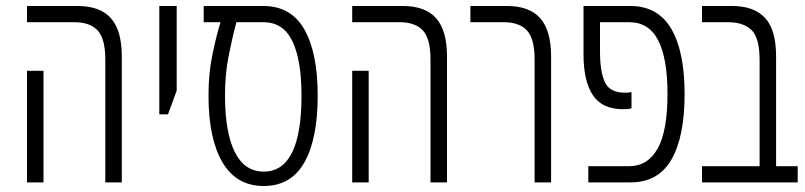

<svg xmlns="http://www.w3.org/2000/svg" viewBox="-20 -608 2684 640"><path d="M331 0V-410Q331 -479 305.5 -506.5Q280 -534 228 -534H70V-588H239Q314 -588 350 -547Q386 -506 386 -420V0ZM70 0V-372H125V0Z M511 -227V-588H569V-306L540 -227Z M859 12Q768 12 721.5 -67Q675 -146 675 -289Q675 -365 688.5 -428.5Q702 -492 715 -534H659V-588H858Q950 -588 994.5 -510Q1039 -432 1039 -289Q1039 -145 994.5 -66.5Q950 12 859 12ZM859 -36Q985 -36 985 -289Q985 -408 954.5 -471Q924 -534 858 -534H768Q754 -482 742 -421Q730 -360 730 -290Q730 -167 762.5 -101.5Q795 -36 859 -36Z M1415 0V-410Q1415 -479 1389.5 -506.5Q1364 -534 1312 -534H1154V-588H1323Q1398 -588 1434 -547Q1470 -506 1470 -420V0ZM1154 0V-372H1209V0Z M1762 0V-410Q1762 -479 1736.5 -506.5Q1711 -534 1659 -534H1548V-588H1670Q1745 -588 1781 -547Q1817 -506 1817 -420V0Z M1941 0V-54H2077Q2139 -54 2172 -112.5Q2205 -171 2205 -295Q2205 -413 2174 -473.5Q2143 -534 2077 -534H1980V-436Q1980 -370 1996 -334.5Q2012 -299 2064 -299Q2071 -299 2075.5 -299.5Q2080 -300 2085 -301V-247Q2078 -245 2071.5 -244.5Q2065 -244 2057 -244Q1987 -244 1956 -291Q1925 -338 1925 -428V-588H2081Q2173 -588 2217.5 -512Q2262 -436 2262 -295Q2262 -152 2218 -76Q2174 0 2082 0Z M2320 0V-54H2512V-407Q2512 -482 2485 -508Q2458 -534 2407 -534H2320V-588H2421Q2493 -588 2530 -548.5Q2567 -509 2567 -419V-54H2639V0Z"/></svg>

Font: Noto Sans Hebrew ExtraCondensed Light
Style: Regular
Weight: 300
Width: 2
Designer: Monotype Design Team
Foundry: Monotype Imaging Inc.
Version: Version 2.004; ttfautohint (v1.8.4.7-5d5b)